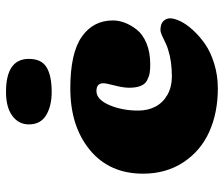

<svg xmlns="http://www.w3.org/2000/svg" viewBox="-73 -665 745 639"><g transform="rotate(-90 299.5 -345.5)"><path d="M342 -374Q342 -397 316 -397Q288 -397 269.5 -354.5Q251 -312 251 -258Q251 -225 264.5 -200Q278 -175 304 -160.5Q330 -146 364 -146Q415 -146 452 -158Q467 -162 488.5 -173Q510 -184 519 -184Q539 -184 548.5 -174.5Q558 -165 558 -152Q558 -138 548.5 -118Q539 -98 519 -76Q499 -54 472.5 -35.5Q446 -17 407 -5Q368 7 325 7Q244 7 180.5 -21.5Q117 -50 79 -107.5Q41 -165 41 -242Q41 -354 120 -419Q199 -484 325 -484Q442 -484 496.5 -446Q551 -408 551 -342Q551 -323 543.5 -303Q536 -283 520.5 -263Q505 -243 475 -230.5Q445 -218 405 -218Q387 -218 375.5 -220Q364 -222 351.5 -228.5Q339 -235 333 -250Q327 -265 327 -288Q327 -308 334.5 -336.5Q342 -365 342 -374ZM205 -622Q205 -656 233.5 -677Q262 -698 313 -698Q423 -698 423 -622Q423 -580 395 -563Q367 -546 313 -546Q266 -546 235.5 -564.5Q205 -583 205 -622Z"/></g></svg>

Font: Coiny
Style: Regular
Weight: 400
Version: Version 001.001